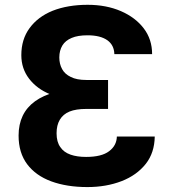

<svg xmlns="http://www.w3.org/2000/svg" viewBox="-20 -757 710 787"><path d="M422.9 -429.2V-348.1H312Q239.7 -348.1 185.5 -370.6Q131.3 -392.6 99.1 -434.6Q67.4 -476.1 67.4 -530.8Q67.4 -595.7 101.1 -641.6Q135.3 -688.5 195.8 -712.9Q257.8 -737.3 339.4 -737.3Q415.5 -737.3 475.6 -711.4Q535.2 -685.5 569.3 -640.6Q603.5 -595.7 603.5 -535.2H448.7Q447.8 -571.8 420.4 -591.8Q391.6 -612.3 338.9 -612.3Q298.8 -612.3 273.9 -601.6Q248 -590.8 235.8 -570.8Q223.1 -549.8 223.1 -521.5Q223.1 -495.1 234.4 -474.1Q245.6 -453.1 270.5 -441.4Q294.4 -429.2 334 -429.2ZM312 -390.6H422.9V-310.5H334Q291.5 -310.5 265.1 -299.8Q238.8 -289.1 225.1 -266.1Q211.9 -243.7 211.9 -210.9Q211.9 -175.3 227.1 -154.3Q241.2 -132.8 269.5 -123Q295.9 -113.8 333 -113.8Q396.5 -113.8 427.2 -137.2Q458 -160.2 459 -197.3H614.3Q613.3 -130.9 577.6 -85.4Q540.5 -38.6 478.5 -14.6Q415.5 9.8 337.9 9.8Q253.9 9.8 189.9 -13.7Q126.5 -37.1 91.3 -84Q56.2 -130.9 56.2 -201.2Q56.2 -293 123.5 -341.8Q191.4 -390.6 312 -390.6Z"/></svg>

Font: My Font
Style: Bold
Weight: 500
Designer: Rasmus Andersson
Foundry: rsms
Version: Version 0.001